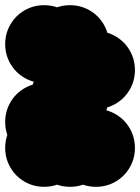

<svg xmlns="http://www.w3.org/2000/svg" viewBox="-70 -620 540 740"><path d="M50 -250Q50 -291 70 -325.5Q90 -360 124.5 -380Q159 -400 200 -400Q241 -400 275.5 -380Q310 -360 330 -325.5Q350 -291 350 -250Q350 -209 330 -174.5Q310 -140 275.5 -120Q241 -100 200 -100Q159 -100 124.5 -120Q90 -140 70 -174.5Q50 -209 50 -250ZM150 -50Q150 -91 170 -125.5Q190 -160 224.5 -180Q259 -200 300 -200Q341 -200 375.5 -180Q410 -160 430 -125.5Q450 -91 450 -50Q450 -9 430 25.5Q410 60 375.5 80Q341 100 300 100Q259 100 224.5 80Q190 60 170 25.5Q150 -9 150 -50ZM-50 -50Q-50 -91 -30 -125.5Q-10 -160 24.5 -180Q59 -200 100 -200Q141 -200 175.5 -180Q210 -160 230 -125.5Q250 -91 250 -50Q250 -9 230 25.5Q210 60 175.5 80Q141 100 100 100Q59 100 24.5 80Q-10 60 -30 25.5Q-50 -9 -50 -50ZM150 -350Q150 -391 170 -425.5Q190 -460 224.5 -480Q259 -500 300 -500Q341 -500 375.5 -480Q410 -460 430 -425.5Q450 -391 450 -350Q450 -309 430 -274.5Q410 -240 375.5 -220Q341 -200 300 -200Q259 -200 224.5 -220Q190 -240 170 -274.5Q150 -309 150 -350ZM-50 -150Q-50 -191 -30 -225.5Q-10 -260 24.5 -280Q59 -300 100 -300Q141 -300 175.5 -280Q210 -260 230 -225.5Q250 -191 250 -150Q250 -109 230 -74.5Q210 -40 175.5 -20Q141 0 100 0Q59 0 24.5 -20Q-10 -40 -30 -74.5Q-50 -109 -50 -150ZM50 -450Q50 -491 70 -525.5Q90 -560 124.5 -580Q159 -600 200 -600Q241 -600 275.5 -580Q310 -560 330 -525.5Q350 -491 350 -450Q350 -409 330 -374.5Q310 -340 275.5 -320Q241 -300 200 -300Q159 -300 124.5 -320Q90 -340 70 -374.5Q50 -409 50 -450ZM-50 -450Q-50 -491 -30 -525.5Q-10 -560 24.5 -580Q59 -600 100 -600Q141 -600 175.5 -580Q210 -560 230 -525.5Q250 -491 250 -450Q250 -409 230 -374.5Q210 -340 175.5 -320Q141 -300 100 -300Q59 -300 24.5 -320Q-10 -340 -30 -374.5Q-50 -409 -50 -450ZM50 -50Q50 -91 70 -125.5Q90 -160 124.5 -180Q159 -200 200 -200Q241 -200 275.5 -180Q310 -160 330 -125.5Q350 -91 350 -50Q350 -9 330 25.5Q310 60 275.5 80Q241 100 200 100Q159 100 124.5 80Q90 60 70 25.5Q50 -9 50 -50Z"/></svg>

Font: TINY 5x3
Style: Regular
Weight: 400
Designer: Jack Halten Fahnestock
Foundry: Velvetyne Type Foundry
Version: Version 1.002